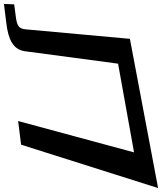

<svg xmlns="http://www.w3.org/2000/svg" viewBox="-63 -834 822 974"><g transform="rotate(90 348.0 -347.0)"><path d="M-56 -16 -117 -8 -119 44 -22 32C62 22 113 -3 121 -63L184 -535L634 -616L475 -28L595 -43L815 -738L58 -595L10 -68C7 -32 -7 -22 -56 -16Z"/></g></svg>

Font: Gamestation Warped
Style: Italic
Weight: 400
Designer: Jonas Hecksher
Foundry: Jonas Hecksher, Playtypeª, e-types AS
Version: Version 1.003